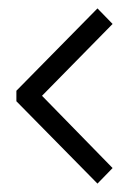

<svg xmlns="http://www.w3.org/2000/svg" viewBox="-20 -496 306 457"><path d="M212 -59 248 -96 80 -268 248 -439 212 -476 19 -280V-255Z"/></svg>

Font: Secuela Light
Style: Regular
Weight: 300
Designer: Fernando Haro
Foundry: deFharo
Version: Version 1.708